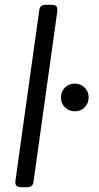

<svg xmlns="http://www.w3.org/2000/svg" viewBox="-20 -777 413 797"><path d="M66 0Q41 0 44 -26L143 -735Q146 -757 168 -757H196Q221 -757 218 -731L119 -22Q116 0 94 0ZM291 -315Q266 -315 249.5 -331.5Q233 -348 233 -373Q233 -397 249.5 -413.5Q266 -430 291 -430Q315 -430 331.5 -413.5Q348 -397 348 -373Q348 -348 331.5 -331.5Q315 -315 291 -315Z"/></svg>

Font: Pitagon Sans Text
Style: Italic
Weight: 400
Italic angle: -8°
Designer: Travis Tran
Foundry: Pitagon
Version: Version 1.001; ttfautohint (v1.8.4.7-5d5b);gftools[0.9.26]